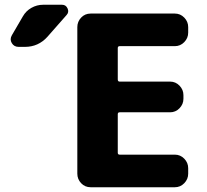

<svg xmlns="http://www.w3.org/2000/svg" viewBox="-20 -787 868 807"><path d="M361 0Q337 0 321 -17Q305 -34 305 -57V-673Q305 -696 321 -713Q337 -730 361 -730H715Q738 -730 754.5 -713Q771 -696 771 -673V-650Q771 -627 754.5 -610Q738 -593 715 -593H483Q475 -593 475 -585V-453Q475 -444 483 -444H695Q718 -444 734.5 -427Q751 -410 751 -387V-372Q751 -349 734.5 -332Q718 -315 695 -315H483Q475 -315 475 -307V-145Q475 -137 483 -137H715Q738 -137 754.5 -120Q771 -103 771 -80V-57Q771 -34 754.5 -17Q738 0 715 0ZM58 -590Q39 -590 29.5 -606Q20 -622 30 -639L76 -718Q89 -741 112 -754Q135 -767 161 -767H241Q257 -767 264 -751.5Q271 -736 260 -724L179 -632Q141 -590 85 -590Z"/></svg>

Font: Rounded Mplus 1c ExtraBold
Style: Regular
Weight: 800
Version: Version 1.059.20150529